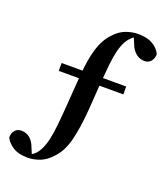

<svg xmlns="http://www.w3.org/2000/svg" viewBox="-161 -831 907 1051"><g transform="rotate(20 292.5 -306.0)"><path d="M122.6 115.3Q71 115.3 38.4 95.2Q5.9 75.2 -8.7 45.2Q-8.4 20.3 5.1 3.9Q18.6 -12.4 41.7 -12.4Q63.6 -12.4 82.8 -1.6Q102 9.2 117.2 37.2L145.8 105.7L107.8 102.3L118.1 98.1Q158.9 85.4 180.5 43.1Q194.8 16.4 203.5 -21.1Q212.2 -58.6 217.6 -112Q223 -165.4 228.3 -238.8L240.5 -404.1Q248.5 -504.4 267.9 -566.6Q287.3 -628.8 325.2 -668.1Q355.5 -701.7 391.4 -715Q427.2 -728.3 463.1 -728.3Q514.7 -728.3 548 -708.8Q581.3 -689.2 594.8 -658.5Q594.5 -634 580.8 -617.3Q567 -600.6 543.7 -600.6Q521.8 -600.6 502.6 -612Q483.4 -623.5 467.2 -650.4L437.6 -720.1L476.6 -716.8L465.1 -711.2Q445.6 -705 431.5 -691.4Q417.4 -677.9 406.6 -659.4Q392.3 -633.4 383.6 -598.4Q374.9 -563.5 370 -517.1Q365.1 -470.6 359.9 -407.5L349.3 -253.8Q340 -133.4 320.8 -60.9Q301.6 11.5 261.3 52.5Q230.1 87.6 194.2 101.5Q158.2 115.3 122.6 115.3ZM121.7 -389.6V-435.5H497.9V-389.6Z"/></g></svg>

Font: Noto Serif KR ExtraLight
Style: Regular
Weight: 200
Designer: Ryoko NISHIZUKA 西塚涼子 (kana & ideographs); Frank Grießhammer (Latin, Greek & Cyrillic); Wenlong ZHANG 张文龙 (bopomofo); San
Foundry: Adobe
Version: Version 2.002-H1;hotconv 1.1.0;makeotfexe 2.6.0